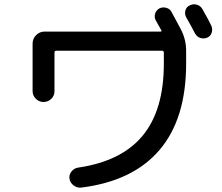

<svg xmlns="http://www.w3.org/2000/svg" viewBox="-20 -856 1040 900"><path d="M928.7 -813.5Q957 -763.7 969.7 -737.3Q977.5 -721.7 972.7 -704.1Q967.8 -686.5 951.7 -679.7Q935.5 -672.9 918.9 -678.2Q902.3 -683.6 893.6 -700.2Q880.9 -725.6 852.5 -775.4Q844.7 -790 849.1 -807.1Q853.5 -824.2 870.1 -831.1Q885.7 -838.9 902.8 -834Q919.9 -829.1 928.7 -813.5ZM132.8 -428.7V-651.4Q132.8 -674.8 149.4 -691.4Q166 -708 189.5 -708H731.4Q740.2 -708 736.3 -713.9Q732.4 -721.7 723.1 -737.3Q713.9 -752.9 710 -760.7Q702.1 -775.4 707 -791.5Q711.9 -807.6 726.6 -816.4Q742.2 -824.2 759.8 -819.3Q777.3 -814.5 785.2 -797.9L827.1 -719.7Q853.5 -669.9 852.5 -614.3V-557.6Q852.5 -299.8 728 -153.3Q603.5 -6.8 360.4 23.4Q341.8 25.4 325.2 13.2Q308.6 1 305.7 -18.6Q302.7 -36.1 314.9 -51.8Q327.1 -67.4 345.7 -70.3Q548.8 -99.6 648.4 -219.7Q748 -339.8 748 -557.6V-609.4Q748 -618.2 739.3 -618.2H244.1Q235.4 -618.2 235.4 -609.4V-428.7Q235.4 -407.2 220.2 -392.6Q205.1 -377.9 184.1 -377.9Q163.1 -377.9 147.9 -393.1Q132.8 -408.2 132.8 -428.7Z"/></svg>

Font: Rounded Mgen+ 2p medium
Style: Regular
Weight: 500
Designer: [Source Han Sans]
Ryoko NISHIZUKA  (kana & ideographs); Paul D. Hunt (Latin, Greek & Cyrillic); Wenlong ZHANG  (bopomofo
Version: Version 1.059.20150602